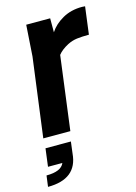

<svg xmlns="http://www.w3.org/2000/svg" viewBox="-145 -606 630 891"><g transform="rotate(-15 170.0 -160.0)"><path d="M-28 223 -21 170Q50 170 65 133H-4L7 47H129L122 103Q112 223 -28 223ZM139 0H9L59 -380L69 -530H184V-463Q206 -497 246.5 -520Q287 -543 340 -543L355 -542L338 -410Q303 -410 280 -407Q257 -404 235 -393Q201 -375 185 -354Z"/></g></svg>

Font: Tanohe Sans SemiBold
Style: Italic
Weight: 600
Designer: Village Type and Design LLC & Cristiano Sobral
Foundry: Cooper Hewitt Smithsonian Design Museum
Version: Version 1.00;September 29, 2021;FontCreator 13.0.0.2655 64-b